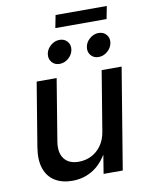

<svg xmlns="http://www.w3.org/2000/svg" viewBox="-95 -938 785 1013"><g transform="rotate(-10 297.5 -431.5)"><path d="M210.4 7.3Q155.8 7.3 117.7 -15.9Q79.6 -39.1 63.5 -85Q47.4 -130.9 58.1 -198.2L114.7 -541H221.7L167.5 -211.4Q157.7 -152.3 182.6 -119.1Q207.5 -85.9 261.2 -85.9Q296.9 -85.9 328.1 -101.3Q359.4 -116.7 381.3 -147.2Q403.3 -177.7 410.2 -221.7L462.9 -541H569.8L480.5 0H377.9L399.4 -132.8H412.1Q376 -59.6 325 -26.1Q273.9 7.3 210.4 7.3ZM460 -611.8Q433.6 -611.8 418.2 -630.1Q402.8 -648.4 407.2 -674.3Q411.1 -700.2 432.9 -718.5Q454.6 -736.8 480.5 -736.8Q506.8 -736.8 522.2 -718.5Q537.6 -700.2 533.2 -674.3Q528.8 -648.4 507.3 -630.1Q485.8 -611.8 460 -611.8ZM250.5 -611.8Q224.6 -611.8 209.2 -630.1Q193.8 -648.4 197.8 -674.3Q202.1 -700.2 223.9 -718.5Q245.6 -736.8 271.5 -736.8Q297.9 -736.8 313.2 -718.5Q328.6 -700.2 324.2 -674.3Q319.8 -648.4 298.3 -630.1Q276.9 -611.8 250.5 -611.8ZM548.3 -869.6 535.2 -801.8H260.7L273.9 -869.6Z"/></g></svg>

Font: Inter 17pt Medium
Style: Italic
Weight: 500
Italic angle: -9.3988°
Version: Version 4.001;git-66647c0bb